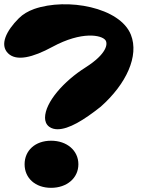

<svg xmlns="http://www.w3.org/2000/svg" viewBox="-29 -866 731 921"><path d="M216 35C292 35 347 -12 347 -78C347 -144 292 -191 216 -191C140 -191 89 -144 89 -78C89 -12 140 35 216 35ZM10 -610C50 -571 128 -590 222 -641C364 -718 459 -698 477 -673C489 -656 484 -608 382 -543C277 -477 187 -375 187 -301C187 -286 192 -269 207 -258C219 -249 234 -246 247 -246C301 -246 372 -289 454 -354C577 -463 639 -598 599 -699C547 -831 293 -878 135 -823C105 -812 81 -798 61 -778C1 -718 -32 -651 10 -610Z"/></svg>

Font: Venom Sans
Style: Bd
Weight: 700
Version: Version 1.001